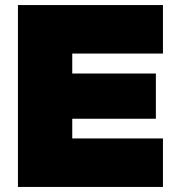

<svg xmlns="http://www.w3.org/2000/svg" viewBox="-20 -740 693 760"><path d="M51 0H625V-192H266V-270H597V-449H266V-528H625V-720H51Z"/></svg>

Font: Aspekta 950
Style: Regular
Weight: 950
Designer: Ivo Dolenc
Version: Version 2.000